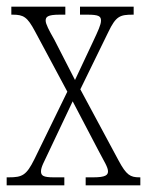

<svg xmlns="http://www.w3.org/2000/svg" viewBox="-20 -556 444 576"><path d="M0 0H173V-24H141C110 -24 103 -29 103 -42C103 -55 112 -70 126 -100L198 -252L275 -105C293 -71 304 -54 304 -42C304 -31 297 -24 260 -24H237V0H401V-24H398C371 -24 359 -31 336 -74L221 -288L305 -460C328 -508 340 -512 379 -512H381V-536H220V-512H242C277 -512 283 -507 283 -494C283 -482 274 -463 260 -433L205 -316L143 -437C127 -465 117 -484 117 -494C117 -505 122 -512 159 -512H176V-536H14V-512H18C51 -512 62 -505 85 -462L182 -281L83 -78C59 -30 47 -24 6 -24H0Z"/></svg>

Font: Noto Serif Georgian ExtraCondensed ExtraLight
Style: Regular
Weight: 200
Width: 2
Designer: Monotype Design Team, Akaki Razmadze
Foundry: Google LLC
Version: Version 2.003